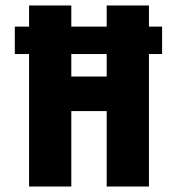

<svg xmlns="http://www.w3.org/2000/svg" viewBox="-20 -680 645 700"><path d="M86 0V-483H34V-583H86V-660H240V-583H369V-660H523V-583H571V-483H523V0H369V-275H240V0ZM240 -401H369V-483H240Z"/></svg>

Font: Bricolage Grotesque 12pt Condensed ExtraBold
Style: Regular
Weight: 800
Width: 3
Designer: Mathieu Triay
Foundry: Atelier Triay
Version: Version 1.001; ttfautohint (v1.8.4.7-5d5b);gftools[0.9.33.de